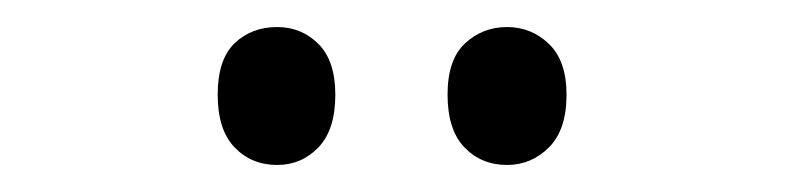

<svg xmlns="http://www.w3.org/2000/svg" viewBox="-20 -742 581 142"><path d="M141 -672Q141 -698 153.5 -710Q166 -722 185 -722Q203 -722 215.5 -709.5Q228 -697 228 -672Q228 -646 215.5 -633Q203 -620 185 -620Q166 -620 153.5 -633Q141 -646 141 -672ZM311 -672Q311 -698 324 -710Q337 -722 355 -722Q373 -722 386 -709.5Q399 -697 399 -672Q399 -646 386 -633Q373 -620 355 -620Q336 -620 323.5 -633Q311 -646 311 -672Z"/></svg>

Font: Noto Sans Arabic Condensed
Style: Regular
Weight: 400
Width: 3
Designer: Monotype Design Team, Nadine Chahine, Nizar Qandah and Khaled Hosny
Foundry: Monotype Imaging Inc.
Version: Version 2.012